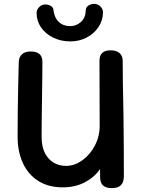

<svg xmlns="http://www.w3.org/2000/svg" viewBox="-20 -969 732 992"><path d="M618 -366Q620 -208 620 -60Q620 -27 604.5 -12Q589 3 558 3Q527 3 512 -11Q497 -25 497 -57V-96Q469 -54 419 -27.5Q369 -1 304 -1Q229 -1 176.5 -35Q124 -69 97.5 -128Q71 -187 71 -262Q71 -395 74 -525L77 -650Q78 -674 93.5 -688.5Q109 -703 139 -703Q199 -703 199 -650Q199 -574 197 -458Q195 -342 195 -262Q195 -191 230 -151.5Q265 -112 322 -112Q365 -112 405.5 -141Q446 -170 470.5 -217.5Q495 -265 495 -319L494 -655Q494 -709 551 -709Q581 -709 597.5 -695Q614 -681 614 -654Q614 -550 617 -427Q617 -388 618 -366ZM169 -902Q169 -919 182.5 -932.5Q196 -946 214 -946Q230 -946 242.5 -938.5Q255 -931 256 -918Q261 -877 284 -855.5Q307 -834 343 -834Q374 -834 398 -855.5Q422 -877 423 -914Q423 -931 436.5 -940Q450 -949 467 -949Q485 -949 498.5 -936Q512 -923 512 -905Q512 -864 489 -829.5Q466 -795 427.5 -775Q389 -755 344 -755Q295 -755 255 -774.5Q215 -794 192 -827.5Q169 -861 169 -902Z"/></svg>

Font: Mali SemiBold
Style: Regular
Weight: 600
Designer: Kitiyaporn Chalermlarp | Katatrad Aksorn Co.,Ltd.
Foundry: Cadson Demak Co.,Ltd.
Version: Version 1.000; ttfautohint (v1.6)